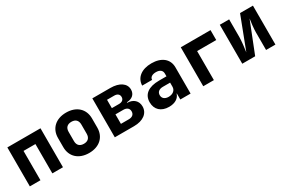

<svg xmlns="http://www.w3.org/2000/svg" viewBox="71 -1449 3457 2348"><g transform="rotate(-30 1800.0 -275.0)"><path d="M216 0V-414H384V0H534V-550H66V0Z M900 10C1047 10 1140 -78 1140 -210V-340C1140 -472 1047 -560 900 -560C753 -560 660 -472 660 -340V-210C660 -78 753 10 900 10ZM900 -120C842 -120 810 -152 810 -210V-340C810 -398 842 -430 900 -430C958 -430 990 -398 990 -340V-210C990 -152 958 -120 900 -120Z M1538 0C1667 0 1749 -62 1749 -158C1749 -237 1694 -288 1608 -290V-297C1683 -299 1730 -341 1730 -407C1730 -494 1649 -550 1520 -550H1266V0ZM1413 -445H1515C1559 -445 1585 -423 1585 -386C1585 -349 1559 -327 1515 -327H1413ZM1413 -239H1525C1574 -239 1603 -214 1603 -172C1603 -130 1574 -105 1525 -105H1413Z M2105 -560C1965 -560 1875 -490 1872 -380H2012C2012 -416 2046 -439 2099 -439C2154 -439 2186 -414 2186 -370V-330H2081C1932 -330 1849 -269 1849 -157C1849 -54 1918 10 2029 10C2113 10 2170 -26 2188 -85H2191V0H2336V-370C2336 -488 2247 -560 2105 -560ZM2085 -99C2032 -99 1999 -126 1999 -171C1999 -215 2031 -241 2084 -241H2186V-183C2186 -132 2144 -99 2085 -99Z M2665 0V-410H2935V-550H2515V0Z M3248 0 3420 -435C3412 -386 3402 -301 3402 -250V0H3534V-550H3352L3178 -95C3187 -153 3198 -249 3198 -300V-550H3066V0Z"/></g></svg>

Font: Tekne LDO ExtraBold
Style: Regular
Weight: 800
Monospace: yes
Designer: Alessio Laiso, Mario Rullo, Paolo Rosset
Foundry: Alessio Laiso
Version: Version 1.000;hotconv 1.0.109;makeotfexe 2.5.65596